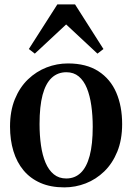

<svg xmlns="http://www.w3.org/2000/svg" viewBox="-20 -820 586 852"><path d="M24.5 -258Q24.5 -327.5 46 -380Q67.5 -432.5 104.2 -467.8Q141 -503 186.8 -520.8Q232.5 -538.5 281.5 -538.5Q363 -538.5 416.5 -504Q470 -469.5 496 -409Q522 -348.5 522 -269.5Q522 -200 500.5 -147.2Q479 -94.5 442.5 -59.2Q406 -24 360.2 -6.2Q314.5 11.5 265.5 11.5Q205 11.5 159.8 -8.2Q114.5 -28 84.5 -64Q54.5 -100 39.5 -149.5Q24.5 -199 24.5 -258ZM274 -28Q312 -28 338.2 -53Q364.5 -78 378 -129Q391.5 -180 391.5 -257.5Q391.5 -307.5 385.2 -351.5Q379 -395.5 365.5 -428.8Q352 -462 329.5 -480.8Q307 -499.5 274.5 -499.5Q236 -499.5 209.2 -474.5Q182.5 -449.5 169 -398.8Q155.5 -348 155.5 -269.5Q155.5 -219.5 161.8 -175.5Q168 -131.5 182 -98.2Q196 -65 218.8 -46.5Q241.5 -28 274 -28ZM134.5 -582 108 -602.5 234.5 -800.5H313L439 -602.5L412.5 -582L273.5 -711.5Z"/></svg>

Font: Merriweather 96pt SemiBold
Style: Regular
Weight: 600
Version: Version 2.100